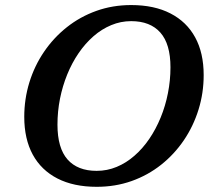

<svg xmlns="http://www.w3.org/2000/svg" viewBox="-20 -708 808 740"><path d="M201.5 -227.5Q201.5 -137.5 240.2 -93.5Q279 -49.5 352.5 -49.5Q393 -49.5 429.8 -64.8Q466.5 -80 498.2 -107.8Q530 -135.5 555.5 -173Q581 -210.5 599.2 -255Q617.5 -299.5 627.2 -348.8Q637 -398 637 -448.5Q637 -538.5 598 -582.5Q559 -626.5 485.5 -626.5Q445.5 -626.5 408.8 -611.2Q372 -596 340.2 -568.2Q308.5 -540.5 283 -503.2Q257.5 -466 239.2 -421.2Q221 -376.5 211.2 -327.5Q201.5 -278.5 201.5 -227.5ZM765 -418.5Q765 -349.5 745.2 -285.8Q725.5 -222 688.8 -167.8Q652 -113.5 601 -73Q550 -32.5 487.2 -10.2Q424.5 12 352.5 12Q264 12 201.5 -20Q139 -52 106.2 -112.2Q73.5 -172.5 73.5 -257.5Q73.5 -326.5 93.2 -390.5Q113 -454.5 149.8 -508.5Q186.5 -562.5 237.5 -603Q288.5 -643.5 351.2 -666Q414 -688.5 485.5 -688.5Q574.5 -688.5 637 -656.2Q699.5 -624 732.2 -564Q765 -504 765 -418.5Z"/></svg>

Font: Newsreader 16pt 16pt SemiBold
Style: Italic
Weight: 600
Italic angle: -17°
Version: Version 1.003